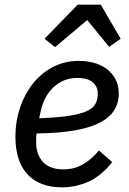

<svg xmlns="http://www.w3.org/2000/svg" viewBox="-20 -791 553 823"><path d="M246 12Q149 12 97.5 -44Q46 -100 46 -206Q46 -270 65.5 -328.5Q85 -387 120.5 -432Q156 -477 206.5 -503.5Q257 -530 319 -530Q351 -530 381.5 -522Q412 -514 436 -496.5Q460 -479 474.5 -452.5Q489 -426 489 -390Q489 -305 403.5 -263Q318 -221 137 -219Q135 -208 135 -198Q135 -188 135 -180Q135 -129 164 -97Q193 -65 252 -65Q298 -65 335.5 -86.5Q373 -108 404 -146L461 -96Q413 -36 358.5 -12Q304 12 246 12ZM311 -457Q253 -457 210.5 -418Q168 -379 154 -312L148 -284Q226 -287 275 -294.5Q324 -302 351.5 -314.5Q379 -327 389 -345.5Q399 -364 399 -388Q399 -408 391.5 -421.5Q384 -435 371.5 -443Q359 -451 343 -454Q327 -457 311 -457ZM412 -771 497 -625 448 -590 354 -705 216 -589 171 -625 313 -771Z"/></svg>

Font: IBM Plex Sans Text
Style: Italic
Weight: 450
Italic angle: -11°
Designer: Mike Abbink, Paul van der Laan, Pieter van Rosmalen
Foundry: Bold Monday
Version: Version 3.005